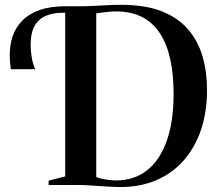

<svg xmlns="http://www.w3.org/2000/svg" viewBox="-20 -769 898 798"><path d="M476 8.5Q455.5 8 433 6.8Q410.5 5.5 388.8 4Q367 2.5 348.8 1.2Q330.5 0 318 0H182V-18L251 -36V-743H315.5Q341.5 -743 369.5 -744.5Q397.5 -746 426.8 -747.5Q456 -749 484 -749Q583.5 -749 651.8 -722.2Q720 -695.5 761.5 -647.2Q803 -599 821.8 -534.5Q840.5 -470 840.5 -394.5Q840.5 -304 815.5 -229.8Q790.5 -155.5 743 -101.8Q695.5 -48 628.2 -19.5Q561 9 476 8.5ZM464.5 -19Q540.5 -20 593.2 -62.8Q646 -105.5 673.8 -185.8Q701.5 -266 701.5 -378.5Q701.5 -460 687.5 -523.5Q673.5 -587 644.2 -631.2Q615 -675.5 570 -698.5Q525 -721.5 463.5 -721.5Q446 -721.5 428.5 -719.8Q411 -718 397.8 -716Q384.5 -714 380 -713.5V-33Q390 -29 405 -25.8Q420 -22.5 435.8 -20.8Q451.5 -19 464.5 -19ZM25 -481.5Q23 -495 21.8 -510.2Q20.5 -525.5 20.5 -541Q20.5 -583.5 33.2 -620Q46 -656.5 73.5 -684.2Q101 -712 145.2 -727.5Q189.5 -743 253 -743L258 -729.5L253 -716Q204 -717.5 171.8 -703.8Q139.5 -690 123.5 -660.8Q107.5 -631.5 107.5 -586Q107.5 -554.5 112.5 -527.2Q117.5 -500 126.5 -481.5Z"/></svg>

Font: Merriweather 144pt SemiBold
Style: Regular
Weight: 600
Version: Version 2.100